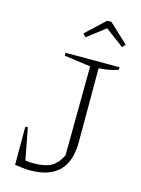

<svg xmlns="http://www.w3.org/2000/svg" viewBox="-129 -940 749 1021"><g transform="rotate(15 245.0 -429.5)"><path d="M56 0V-210H70L103 -36Q126 -33 147 -33Q211 -33 245 -52Q279 -71 302 -118L306 -609L161 -629V-645H458V-631Q437 -623 411 -618Q385 -613 352 -611V-205Q352 8 141 8Q121 8 100 5.5Q79 3 56 0ZM354 -867 459 -769 443 -752 341 -828 242 -752 226 -769 331 -867Z"/></g></svg>

Font: Piazzolla ExtraLight
Style: Regular
Weight: 200
Designer: Juan Pablo del Peral
Foundry: Huerta Tipografica
Version: Version 1.330